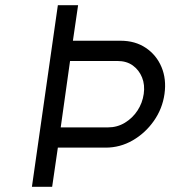

<svg xmlns="http://www.w3.org/2000/svg" viewBox="-20 -720 656 740"><path d="M103 0 203 -700H281L261 -563H445Q501 -563 542 -535.5Q583 -508 602.5 -461.5Q622 -415 614 -358Q606 -301 573 -254Q540 -207 491.5 -179Q443 -151 387 -151H203L181 0ZM214 -229H396Q432 -229 461.5 -247Q491 -265 510 -294Q529 -323 534 -358Q539 -393 527.5 -421.5Q516 -450 492 -467.5Q468 -485 432 -485H250Z"/></svg>

Font: Lexend Light
Style: Italic
Weight: 300
Italic angle: -8.13011°
Designer: Bonnie Shaver-Troup, Thomas Jockin
Foundry: Lexend
Version: Version 1.007